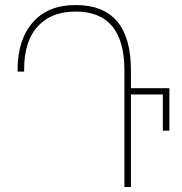

<svg xmlns="http://www.w3.org/2000/svg" viewBox="-20 -744 724 764"><path d="M475 -464Q475 -698 281 -698Q184 -698 130 -639Q76 -580 76 -467V-459H50V-467Q50 -586 110.5 -655Q171 -724 281 -724Q501 -724 501 -464V-393H654V-224H628V-368H501V0H475Z"/></svg>

Font: Noto Sans Georgian Thin
Style: Regular
Weight: 250
Designer: Monotype Design team
Foundry: Monotype Imaging Inc.
Version: Version 1.000